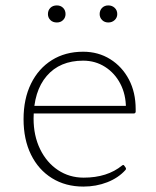

<svg xmlns="http://www.w3.org/2000/svg" viewBox="-20 -683 575 709"><path d="M288 6Q222 6 172 -25Q122 -56 94.5 -112Q67 -168 67 -243Q67 -318 94.5 -374Q122 -430 171.5 -461Q221 -492 287 -492Q343 -492 387 -464.5Q431 -437 456 -389.5Q481 -342 481 -280Q481 -277 481 -274.5Q481 -272 481 -270Q480 -264 474 -264H89V-292H458L443 -273Q444 -275 444.5 -278Q445 -281 445 -284Q445 -334 424.5 -373.5Q404 -413 368 -436Q332 -459 287 -459Q201 -459 152.5 -402.5Q104 -346 104 -245Q104 -182 128 -132.5Q152 -83 194 -55Q236 -27 289 -27Q376 -27 431 -72Q436 -76 439 -71L444 -64Q447 -59 443 -55Q417 -26 376 -10Q335 6 288 6ZM190 -600Q175 -600 166 -609Q157 -618 157 -631Q157 -645 166 -654Q175 -663 190 -663Q204 -663 213 -654Q222 -645 222 -631Q222 -618 213 -609Q204 -600 190 -600ZM380 -600Q366 -600 357 -609Q348 -618 348 -631Q348 -645 357 -654Q366 -663 380 -663Q394 -663 403.5 -654Q413 -645 413 -631Q413 -618 403.5 -609Q394 -600 380 -600Z"/></svg>

Font: Hahmlet Thin
Style: Regular
Weight: 250
Version: Version 1.002